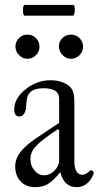

<svg xmlns="http://www.w3.org/2000/svg" viewBox="-20 -752 403 783"><path d="M81.1 -688Q73.7 -688 73.7 -710Q73.7 -731.9 81.1 -731.9H278.8Q283.2 -731.9 284.7 -720.9Q286.1 -710 283.7 -699Q281.2 -688 276.9 -688ZM91.8 -512.2Q72.8 -512.2 57.9 -527.1Q43 -542 43 -563Q43 -582.5 57.4 -596.7Q71.8 -610.8 91.8 -610.8Q112.3 -610.8 126.7 -596.7Q141.1 -582.5 141.1 -561Q141.1 -541.5 126.5 -526.9Q111.8 -512.2 91.8 -512.2ZM269 -512.2Q250.5 -512.2 235.4 -527.3Q220.2 -542.5 220.2 -563Q220.2 -582.5 234.4 -596.7Q248.5 -610.8 269 -610.8Q289.6 -610.8 304.2 -596.7Q318.8 -582.5 318.8 -561Q318.8 -541.5 304 -526.9Q289.1 -512.2 269 -512.2ZM123 11.2Q86.4 11.2 64.2 -12.2Q42 -35.6 42 -73.2Q42 -105 64.7 -133.8Q87.4 -162.6 140.1 -196.8L221.2 -251V-350.1Q221.2 -392.1 158.2 -392.1Q111.8 -392.1 97.2 -368.2Q89.4 -360.4 86.9 -324.2Q86.9 -302.7 79.3 -289.8Q71.8 -276.9 59.1 -276.9Q38.1 -276.9 38.1 -305.2Q38.1 -351.1 84.2 -387.9Q130.4 -424.8 187 -424.8Q225.6 -424.8 255.9 -405.8Q271 -396 277.1 -380.1Q283.2 -364.3 283.2 -334V-94.2Q283.2 -67.9 291.7 -53.5Q300.3 -39.1 315.9 -39.1Q330.1 -39.1 347.2 -56.2Q350.1 -59.1 354 -57.6Q357.9 -56.2 360.8 -51.5Q363.8 -46.9 361.8 -43Q338.9 11.2 293 11.2Q240.7 11.2 226.1 -49.8Q196.3 -14.2 175.3 -1.5Q154.3 11.2 123 11.2ZM221.2 -98.1V-221.2L215.8 -225.1Q149.4 -180.7 126.7 -156.2Q104 -131.8 104 -104Q104 -76.7 120.6 -56.9Q137.2 -37.1 160.2 -37.1Q183.1 -37.1 202.1 -56.2Q221.2 -75.2 221.2 -98.1Z"/></svg>

Font: Junicode SmCond Light
Style: Regular
Weight: 300
Width: 4
Designer: Peter S. Baker
Version: Version 2.206